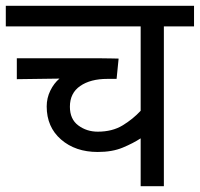

<svg xmlns="http://www.w3.org/2000/svg" viewBox="-20 -642 689 662"><path d="M649 -551H545V0H465V-165Q439 -148 403 -133Q367 -118 317 -118Q240 -118 190.5 -161Q141 -204 141 -275Q141 -304 153.5 -329.5Q166 -355 185 -371L38 -369V-441H331Q349 -441 367 -440.5Q385 -440 389 -440L382 -370H350Q292 -370 256.5 -345.5Q221 -321 221 -274Q221 -231 250 -209.5Q279 -188 317 -188Q367 -188 402.5 -209.5Q438 -231 465 -260V-551H0V-622H649Z"/></svg>

Font: Go Noto Kurrent-Regular
Style: Regular
Weight: 400
Designer: Monotype Design Team
Foundry: Monotype Imaging Inc.
Version: Version 2.012; ttfautohint (v1.8.4.7-5d5b)